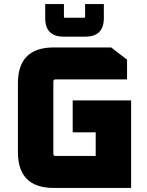

<svg xmlns="http://www.w3.org/2000/svg" viewBox="-20 -923 722 943"><path d="M68 -176V-514Q68 -690 244 -690H526L604 -630V-533H253Q242 -533 242 -522V-168Q242 -157 253 -157H450V-273H337V-430H624V0H244Q68 0 68 -176ZM202 -834V-903H294V-840Q294 -836 298 -836H394Q398 -836 398 -840V-903H490V-834Q490 -743 399 -743H293Q202 -743 202 -834Z"/></svg>

Font: Oxanium ExtraLight ExtraBold
Style: Regular
Weight: 800
Version: Version 2.000